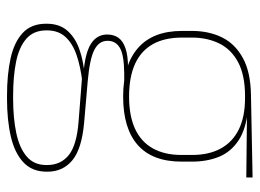

<svg xmlns="http://www.w3.org/2000/svg" viewBox="-114 -424 723 534"><g transform="rotate(90 247.0 -156.5)"><path d="M248 -138Q160 -138 112.8 -179.5Q65.5 -221 65.5 -302V-329Q65.5 -376.5 83.5 -413Q101.5 -449.5 140.8 -471Q180 -492.5 243.5 -493.5L473 -498V-480.5L286 -482.5L285.5 -485Q340 -479.5 371.2 -458.2Q402.5 -437 415.8 -404Q429 -371 429 -330V-300.5Q429 -219.5 383 -178.8Q337 -138 248 -138ZM245.5 168H254Q308 168 349.5 159.2Q391 150.5 414.8 130.2Q438.5 110 438.5 75.5V73.5Q438.5 35.5 410.8 13.2Q383 -9 318 -14L190.5 -24L207 -24.5Q165 -19.5 132.8 -8.5Q100.5 2.5 82.2 22.5Q64 42.5 64 74V75.5Q64 111 87.2 131.2Q110.5 151.5 151.5 159.8Q192.5 168 245.5 168ZM254 185H245.5Q186.5 185 141.5 175Q96.5 165 71 141.2Q45.5 117.5 45.5 76.5V74.5Q45.5 39 65 17Q84.5 -5 116.5 -16.2Q148.5 -27.5 186 -30.5L185 -27.5Q127 -32 101.2 -48.5Q75.5 -65 75.5 -93.5V-94Q75.5 -112 84.5 -124.8Q93.5 -137.5 113.8 -144.5Q134 -151.5 166.5 -151.5V-158L222 -141H183.5Q132.5 -140.5 112.8 -129Q93 -117.5 93 -95V-94.5Q93 -71 118 -58Q143 -45 205 -39.5L320.5 -29.5Q393.5 -23 425.2 3.2Q457 29.5 457 72.5V74.5Q457 115 431.2 139.2Q405.5 163.5 359.8 174.2Q314 185 254 185ZM248 -154.5Q301.5 -154.5 337.5 -171Q373.5 -187.5 392 -220.2Q410.5 -253 410.5 -300.5V-330Q410.5 -376.5 392.5 -409.5Q374.5 -442.5 339.2 -459.8Q304 -477 252 -477H247Q189 -477 153 -458Q117 -439 100.5 -405.5Q84 -372 84 -329V-302Q84 -253.5 102.2 -220.8Q120.5 -188 157 -171.2Q193.5 -154.5 248 -154.5Z"/></g></svg>

Font: Anek Kannada Medium Thin
Style: Regular
Weight: 250
Version: Version 1.003